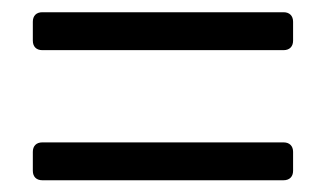

<svg xmlns="http://www.w3.org/2000/svg" viewBox="-20 -489 537 317"><path d="M34.2 -453.1V-421.9C34.2 -412.1 40 -406.2 49.8 -406.2H448.2C458 -406.2 463.9 -412.1 463.9 -421.9V-453.1C463.9 -462.9 458 -468.8 448.2 -468.8H49.8C40 -468.8 34.2 -462.9 34.2 -453.1ZM34.2 -238.3V-207C34.2 -197.3 40 -191.4 49.8 -191.4H448.2C458 -191.4 463.9 -197.3 463.9 -207V-238.3C463.9 -248 458 -253.9 448.2 -253.9H49.8C40 -253.9 34.2 -248 34.2 -238.3Z"/></svg>

Font: Ed Sans Neue
Style: Regular
Weight: 400
Designer: Stephen Hutchings
Version: Version 1.004;PS 001.004;hotconv 1.0.88;makeotf.lib2.5.64775